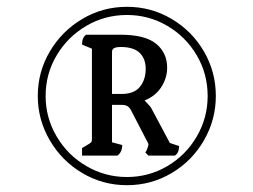

<svg xmlns="http://www.w3.org/2000/svg" viewBox="-20 -733 744 564"><path d="M91 -451Q91 -522 126.5 -582Q162 -642 222 -677.5Q282 -713 353 -713Q424 -713 484 -677.5Q544 -642 579 -582Q614 -522 614 -451Q614 -381 579 -320.5Q544 -260 484 -224.5Q424 -189 353 -189Q282 -189 222 -224.5Q162 -260 126.5 -320.5Q91 -381 91 -451ZM590 -451Q590 -516 558 -570.5Q526 -625 471.5 -657Q417 -689 353 -689Q288 -689 233.5 -657Q179 -625 146.5 -570.5Q114 -516 114 -451Q114 -387 146.5 -332Q179 -277 234 -245Q289 -213 353 -213Q417 -213 471.5 -245Q526 -277 558 -332Q590 -387 590 -451ZM221 -298 241 -310Q246 -313 248 -315.5Q250 -318 250 -324V-590L221 -602Q221 -623 233 -631H334Q406 -631 438.5 -604.5Q471 -578 471 -534Q471 -504 454 -477.5Q437 -451 405 -438Q408 -434 414.5 -427.5Q421 -421 424 -416L479 -313L506 -304Q506 -284 494 -276H416L407 -285L411 -292Q412 -295 414 -300Q416 -305 416 -309Q416 -311 413.5 -315.5Q411 -320 409 -324L367 -405Q362 -416 355.5 -420.5Q349 -425 336 -425H309V-315L339 -307Q339 -286 325 -276H221ZM337 -457Q374 -457 391 -478Q408 -499 408 -531Q408 -560 390.5 -577.5Q373 -595 334 -595Q323 -595 316 -592Q309 -589 309 -580V-457Z"/></svg>

Font: Kurale
Style: Regular
Weight: 400
Designer: Eduardo Rodriguez Tunni
Foundry: Eduardo Rodriguez Tunni
Version: Version 2.000